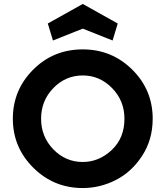

<svg xmlns="http://www.w3.org/2000/svg" viewBox="-20 -952 838 972"><path d="M399 -807 248 -747 222 -833 399 -932 576 -833 550 -747ZM399 -702Q546 -702 649.5 -599.5Q753 -497 753 -351Q753 -245 699.5 -163Q646 -81 566 -40.5Q486 0 399 0Q252 0 148.5 -103Q45 -206 45 -351Q45 -496 147.5 -599Q250 -702 399 -702ZM399 -570Q312 -570 250 -506Q188 -442 188 -351Q188 -260 250 -196Q312 -132 399 -132Q481 -132 545.5 -192.5Q610 -253 610 -351Q610 -442 547.5 -506Q485 -570 399 -570Z"/></svg>

Font: LilGrotesk Bold
Style: Regular
Weight: 700
Designer: BSozoo
Foundry: BSozoo
Version: Version 1.001;PS 001.001;hotconv 1.0.70;makeotf.lib2.5.58329